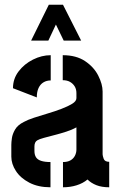

<svg xmlns="http://www.w3.org/2000/svg" viewBox="-20 -794 510 814"><path d="M112 -622 187 -774H247L324 -622H250L217 -690L185 -622ZM194 0Q142 0 104.5 -19.5Q67 -39 47.5 -69Q28 -99 28 -130V-180Q28 -191 30.5 -208.5Q33 -226 44 -245Q55 -264 81 -277Q97 -286 124.5 -295Q152 -304 182.5 -313Q213 -322 240.5 -332.5Q268 -343 286 -354Q304 -365 304 -378V-399Q304 -416 296.5 -428Q289 -440 276.5 -447Q264 -454 246 -454V-560Q303 -560 340.5 -535Q378 -510 396.5 -473.5Q415 -437 415 -406V-140Q415 -134 419.5 -121Q424 -108 443 -108V0Q411 0 388.5 -9Q366 -18 351 -33Q332 -17 305 -8.5Q278 0 247 0V-107Q266 -107 278.5 -114Q291 -121 297.5 -133.5Q304 -146 304 -160V-254Q286 -244 261.5 -236Q237 -228 211.5 -221.5Q186 -215 166 -209.5Q146 -204 138 -199Q126 -192 126 -173V-154Q126 -138 132.5 -127.5Q139 -117 154.5 -112Q170 -107 194 -107ZM136 -381 35 -420Q35 -460 59 -491.5Q83 -523 120 -541.5Q157 -560 195 -560V-453Q178 -453 164.5 -445Q151 -437 143.5 -421Q136 -405 136 -381Z"/></svg>

Font: Stick No Bills
Style: Bold
Weight: 700
Version: Version 2.000